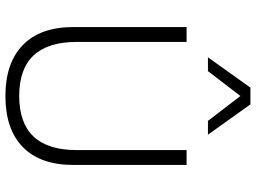

<svg xmlns="http://www.w3.org/2000/svg" viewBox="-138 -798 946 710"><g transform="rotate(90 335.0 -443.0)"><path d="M590 -242Q590 -119 524 -54.5Q458 10 335 10Q213 10 146.5 -54.5Q80 -119 80 -242V-660H135V-254Q135 -41 335 -41Q535 -41 535 -254V-660H590ZM192 -739 304 -896H366L478 -739H427L335 -859L243 -739Z"/></g></svg>

Font: Human Sans Light
Style: Regular
Weight: 300
Designer: Tim Radville
Foundry: Continuum
Version: Version 1.000;FEAKit 1.0